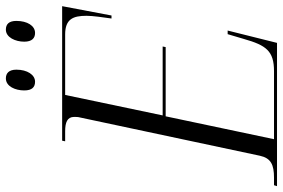

<svg xmlns="http://www.w3.org/2000/svg" viewBox="-188 -770 941 638"><g transform="rotate(-90 282.0 -450.5)"><path d="M492 -804C516 -804 532 -830 532 -866C532 -891 521 -901 503 -901C477 -901 463 -869 463 -840C463 -814 475 -804 492 -804ZM330 -804C353 -804 370 -830 370 -866C370 -891 358 -901 341 -901C314 -901 301 -869 301 -840C301 -814 312 -804 330 -804ZM-17 0H459L500 -164H488L472 -110C451 -36 432 -10 365 -10H139L215 -370H445L447 -380H218L286 -704H487C538 -704 549 -678 549 -633C549 -612 544 -579 540 -550H550L581 -714H134L132 -704H165C195 -704 213 -697 213 -674C213 -668 213 -661 211 -654L84 -57C76 -20 54 -10 11 -10H-14Z"/></g></svg>

Font: Noto Serif Display SemiCondensed Light
Style: Italic
Weight: 300
Width: 4
Italic angle: -12°
Designer: Monotype Design Team
Foundry: Monotype Imaging Inc.
Version: Version 2.009